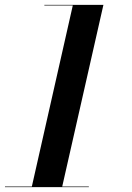

<svg xmlns="http://www.w3.org/2000/svg" viewBox="-60 -770 544 790"><path d="M-39.5 -2.5V0H305.5V-2.5H196L365.5 -750H122.5V-747.5H239.5L71 -2.5Z"/></svg>

Font: Bodoni* 72pt Medium
Style: Italic
Weight: 500
Italic angle: -13°
Version: Version 2.3